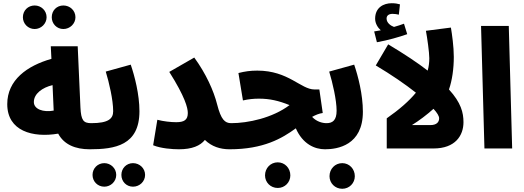

<svg xmlns="http://www.w3.org/2000/svg" viewBox="-20 -921 3251 1191"><path d="M373 -741C414 -741 448 -774 448 -814C448 -856 414 -887 373 -887C332 -887 301 -856 301 -814C301 -774 332 -741 373 -741ZM195 -741C235 -741 269 -774 269 -814C269 -856 235 -887 195 -887C154 -887 122 -856 122 -814C122 -774 154 -741 195 -741ZM536 5C587 5 621 -27 621 -78C621 -120 595 -157 546 -157C497 -157 483 -175 479 -254L462 -634H295L299 -556C148 -513 25 -425 25 -275C25 -108 183 -65 341 -92C377 -24 448 5 536 5ZM190 -288C190 -340 243 -378 306 -393L313 -235C249 -223 190 -243 190 -288Z M536 5C693 5 845 -19 845 -231C845 -335 815 -450 791 -520L636 -477C657 -408 682 -301 682 -231C682 -185 653 -157 546 -157ZM805 237C846 237 880 205 880 164C880 123 846 91 805 91C764 91 733 123 733 164C733 205 764 237 805 237ZM627 237C667 237 701 205 701 164C701 123 667 91 627 91C586 91 554 123 554 164C554 205 586 237 627 237Z M1073 -163C1040 -163 994 -168 956 -178L930 -20C978 0 1050 5 1090 5C1172 5 1222 -17 1251 -53C1293 -12 1346 5 1404 5C1456 5 1489 -27 1489 -78C1489 -120 1463 -157 1414 -157C1375 -157 1351 -179 1327 -273C1306 -357 1258 -464 1185 -564L1030 -475C1128 -320 1145 -252 1145 -220C1145 -177 1122 -163 1073 -163Z M1404 5C1615 5 1730 -63 1815 -125C1858 -27 1932 5 1996 5C2048 5 2081 -27 2081 -78C2081 -120 2055 -157 2006 -157C1980 -157 1944 -166 1916 -196C1938 -208 1959 -217 1982 -220L1961 -366H1931C1846 -366 1770 -483 1576 -483C1532 -483 1499 -478 1459 -468L1487 -298C1523 -306 1553 -309 1586 -309C1654 -309 1709 -296 1776 -269C1670 -189 1518 -157 1414 -157ZM1703 245C1747 245 1781 210 1781 167C1781 122 1747 86 1703 86C1658 86 1624 122 1624 167C1624 210 1658 245 1703 245Z M1996 5C2073 5 2231 -19 2231 -228C2231 -335 2201 -450 2177 -520L2022 -477C2043 -408 2068 -301 2068 -234C2068 -175 2043 -157 2006 -157ZM2103 250C2147 250 2181 215 2181 172C2181 127 2147 91 2103 91C2058 91 2024 127 2024 172C2024 215 2058 250 2103 250Z M2318 -659C2386 -671 2458 -692 2506 -709L2486 -774C2467 -767 2446 -760 2424 -754C2404 -761 2378 -779 2378 -806C2378 -824 2391 -835 2415 -835C2429 -835 2442 -833 2454 -830L2461 -894C2448 -898 2431 -901 2410 -901C2360 -901 2307 -875 2307 -805C2307 -776 2323 -750 2342 -733C2332 -731 2318 -729 2301 -726ZM2643 -560C2643 -534 2640 -508 2633 -483C2571 -531 2490 -585 2388 -646L2311 -515C2407 -458 2493 -399 2560 -346C2518 -295 2459 -243 2379 -187V0H2669C2805 0 2855 -81 2855 -163C2855 -222 2840 -284 2765 -366C2785 -423 2795 -496 2795 -568C2795 -631 2784 -709 2777 -750L2622 -730C2630 -688 2643 -596 2643 -560ZM2535 -145C2579 -172 2628 -209 2669 -246C2692 -221 2704 -201 2704 -187C2704 -164 2689 -145 2649 -145Z M2985 0H3157L3136 -760H2964Z"/></svg>

Font: Noto Sans Arabic UI XCn Bk
Style: Regular
Weight: 900
Width: 2
Designer: Monotype Design Team, Nadine Chahine and Nizar Qandah
Foundry: Monotype Imaging Inc.
Version: Version 2.010